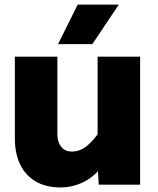

<svg xmlns="http://www.w3.org/2000/svg" viewBox="-20 -808 690 840"><path d="M231 -560V-221Q231 -187 247.5 -166Q264 -145 294 -145Q329 -145 359 -168.5Q389 -192 426 -247L444 -104Q403 -42 352 -15Q301 12 245 12Q180 12 135.5 -14.5Q91 -41 68 -89Q45 -137 45 -202V-560ZM593 -560V0H412L407 -86V-560ZM234 -615 320 -788H500L384 -615Z"/></svg>

Font: Azeret Mono ExtraBold
Style: Regular
Weight: 800
Designer: Martin Vácha
Foundry: Displaay
Version: Version 1.002